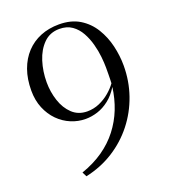

<svg xmlns="http://www.w3.org/2000/svg" viewBox="-141 -854 866 983"><g transform="rotate(-20 292.0 -362.5)"><path d="M293.5 -752Q359.5 -752 405.5 -723.8Q451.5 -695.5 479.8 -649.2Q508 -603 520.8 -548.5Q533.5 -494 533.5 -441Q533.5 -356.5 506.8 -279.8Q480 -203 430.5 -140.2Q381 -77.5 312.5 -34.2Q244 9 160.5 27L148 2Q215.5 -21.5 266.8 -57.2Q318 -93 354 -139.5Q390 -186 411.8 -241Q433.5 -296 441.5 -357.5Q417.5 -318.5 387 -294.8Q356.5 -271 323.5 -260.5Q290.5 -250 258 -250Q217 -250 178.8 -266Q140.5 -282 110.5 -312.2Q80.5 -342.5 62.8 -385.2Q45 -428 45 -481.5Q45 -544.5 63 -594.5Q81 -644.5 114 -679.8Q147 -715 192.5 -733.5Q238 -752 293.5 -752ZM278.5 -283.5Q314 -283.5 345.5 -297.2Q377 -311 402.2 -332.5Q427.5 -354 443.5 -376.5Q444 -381 444.2 -394Q444.5 -407 444.8 -425Q445 -443 445 -462Q445 -486.5 441.5 -520.8Q438 -555 428.2 -591.2Q418.5 -627.5 401 -659Q383.5 -690.5 355.8 -710Q328 -729.5 287.5 -729.5Q236 -729.5 201.8 -695.5Q167.5 -661.5 150.5 -607.8Q133.5 -554 133.5 -494.5Q133.5 -442 149.5 -393.5Q165.5 -345 197.8 -314.5Q230 -284 278.5 -283.5Z"/></g></svg>

Font: Merriweather 144pt Light
Style: Regular
Weight: 300
Version: Version 2.100